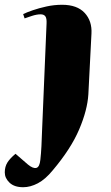

<svg xmlns="http://www.w3.org/2000/svg" viewBox="-95 -555 464 804"><path d="M275 -160Q271 -94 236.5 -13Q202 68 126 158Q95 196 63.5 212.5Q32 229 2 229Q-35 229 -55 210Q-75 191 -75 167Q-75 143 -64 125.5Q-53 108 -30 89L22 134Q44 152 57.5 148Q71 144 74 114Q77 87 78.5 57.5Q80 28 81 -5L100 -457Q101 -478 95 -486.5Q89 -495 75 -495Q59 -495 39 -488.5Q19 -482 8 -478L2 -496Q16 -503 42 -512Q68 -521 100 -528Q132 -535 165 -535Q228 -535 259.5 -501Q291 -467 288 -414Z"/></svg>

Font: Literata 72pt ExtraBold
Style: Italic
Weight: 800
Italic angle: -2°
Designer: Latin by Veronika Burian and Jose Scaglione. Greek by Irene Vlachou. Cyrillic by Vera Evstafieva
Foundry: TypeTogether
Version: Version 3.002